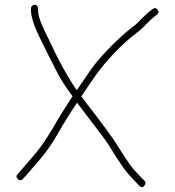

<svg xmlns="http://www.w3.org/2000/svg" viewBox="-20 -721 733 805"><path d="M641 -680C635 -688 628 -689 620 -683C603.7 -671.4 584.2 -653.7 561.5 -630C553.8 -622 543.5 -613.2 530.5 -603.5C517.5 -593.8 502 -580.7 484 -564C429.9 -513.9 388.2 -467.9 359 -426C339 -397.3 320 -369.7 302 -343C266.2 -393.1 226.2 -465.8 182 -561C154 -615 140 -652.7 140 -674V-686C140 -690 138.5 -693.5 135.5 -696.5C132.5 -699.5 129 -701 125 -701C121 -701 117.5 -699.5 114.5 -696.5C111.5 -693.5 110 -690 110 -686V-674C110 -660.8 115 -639.9 125.1 -611.3C131.8 -592.2 163.7 -526.8 221 -415C235 -387.7 256 -355 284 -317C282 -313.7 273.7 -300.8 259 -278.5C244.3 -256.2 224.8 -224.2 200.5 -182.5C176.2 -140.8 152.7 -106.3 130 -79C106.7 -51.7 88.3 -30.3 75 -15L54 9C47.3 16.3 47.7 23.3 55 30C62.3 36.7 69.3 36.3 76 29L97 6C111 -10 129.8 -32 153.5 -60C177.2 -88 201.2 -123.3 225.5 -166C249.8 -208.7 275.7 -250 303 -290V-291C303.7 -289.7 304.8 -288 306.5 -285.9C308.2 -283.9 343.4 -237.6 412 -147C428 -125 442.3 -103.3 455 -82C468.3 -60.7 481.7 -40.3 495.2 -20.8C508.6 -1.4 527.6 20.6 552 45L564 58C571.3 64.7 577.5 65.5 582.5 60.5C587.5 55.5 590 51 590 47C590 43 588.3 39.3 585 36L573 24C564.3 15.3 554.1 4.5 542.2 -8.6C530.3 -21.7 506.1 -57.2 469.7 -115.2C449.5 -147.4 406.4 -206 340.5 -291C330.2 -304.3 323.7 -313 321 -317C341 -347 361.2 -376.5 381.5 -405.5C401.8 -434.5 427.9 -465.7 459.7 -499.1C491.5 -532.5 521.5 -559.7 549.5 -580.5C562.5 -590.2 573.3 -599.3 582 -608C603.2 -630.9 621.5 -647.9 637 -659C645.7 -665 647 -672 641 -680Z"/></svg>

Font: Proton
Style: ExBd
Weight: 500
Version: Version 1.017